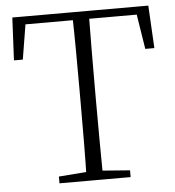

<svg xmlns="http://www.w3.org/2000/svg" viewBox="-52 -771 749 820"><g transform="rotate(-5 322.5 -361.5)"><path d="M170 0V-29L313 -40H332L475 -29V0ZM287 0Q289 -83 289.5 -166Q290 -249 290 -333V-390Q290 -474 289.5 -557.5Q289 -641 287 -723H358Q357 -641 356.5 -557.5Q356 -474 356 -390V-333Q356 -249 356.5 -166Q357 -83 358 0ZM22 -540 31 -723H614L624 -540H585L556 -723L587 -689H58L90 -723L60 -540Z"/></g></svg>

Font: Noto Serif JP ExtraLight
Style: Regular
Weight: 200
Designer: Ryoko NISHIZUKA  (kana & ideographs); Frank Grießhammer (Latin, Greek & Cyrillic); Wenlong ZHANG  (bopomofo); Sandoll Co
Foundry: Adobe
Version: Version 2.002-H1;hotconv 1.1.0;makeotfexe 2.6.0